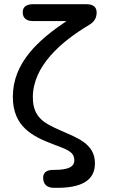

<svg xmlns="http://www.w3.org/2000/svg" viewBox="-20 -695 538 912"><path d="M233 197C372 201 431 159 431 81C431 -14 344 -41 264 -77C195 -108 136 -134 136 -233C136 -380 268 -496 404 -577C427 -591 438 -608 439 -633V-636C439 -662 422 -675 391 -675H136C105 -675 87 -661 88 -636C88 -609 106 -595 136 -595H296C162 -505 41 -397 41 -235C41 -93 135 -47 232 -10C291 13 333 23 333 66C333 99 302 112 237 112C202 111 184 124 185 151C186 180 202 196 233 197Z"/></svg>

Font: 寒蝉半圆体
Style: Regular
Weight: 400
Designer: Yoshimichi Ohira & Warren
Foundry: ChillType
Version: Version 1.800;Glyphs 3.1.1 (3135)